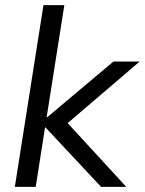

<svg xmlns="http://www.w3.org/2000/svg" viewBox="-20 -725 562 745"><path d="M37.6 0 148.6 -705H229.6L161 -269.9H163L420.2 -486.3H522L217.1 -225.5L220.3 -271.5L469.9 0H372.1L156.7 -230.4H154.7L118.6 0Z"/></svg>

Font: Nunito Sans 12pt ExtraLight
Style: Italic
Weight: 200
Italic angle: -9°
Designer: Vernon Adams
Foundry: Vernon Adams
Version: Version 3.101;gftools[0.9.27]